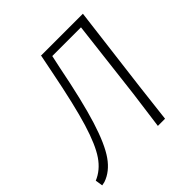

<svg xmlns="http://www.w3.org/2000/svg" viewBox="-175 -777 927 927"><g transform="rotate(-45 288.5 -313.0)"><path d="M5 13 -1 -25Q50 -46 85 -97Q120 -148 151.5 -251Q183 -354 220 -542L239 -637L238 -639H525L470 -197L447 0H398L424 -194L472 -599H276L262 -534Q224 -341 189 -229.5Q154 -118 115.5 -63.5Q77 -9 24 9Z"/></g></svg>

Font: Alegreya Sans Light
Style: Italic
Weight: 300
Italic angle: -7°
Designer: Juan Pablo del Peral
Foundry: Huerta Tipografica
Version: Version 2.007